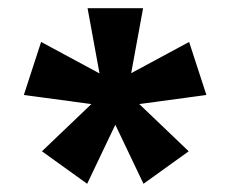

<svg xmlns="http://www.w3.org/2000/svg" viewBox="-20 -710 560 467"><path d="M329 -263 236 -458 282 -492 439 -342ZM192 -263 82 -342 239 -492 285 -458ZM253 -450 38 -479 80 -608 271 -505ZM232 -477 193 -690H328L289 -477ZM268 -450 249 -505 440 -608 482 -479Z"/></svg>

Font: Radio Canada Big SemiBold
Style: Regular
Weight: 600
Designer: Étienne Aubert Bonn
Foundry: Coppers and Brasses
Version: Version 1.001